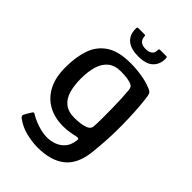

<svg xmlns="http://www.w3.org/2000/svg" viewBox="-226 -713 936 936"><g transform="rotate(45 242.0 -245.5)"><path d="M38 -242Q38 -309 56 -362.5Q74 -416 120 -447Q166 -478 248 -478Q287 -478 325 -472Q363 -466 392 -454Q411 -448 416 -437.5Q421 -427 423 -405Q432 -329 433 -231.5Q434 -134 422 -32Q411 54 359.5 94Q308 134 218 134Q182 134 140 124Q98 114 63 88Q58 84 56 79Q54 74 57 69Q60 63 66.5 52Q73 41 77 35Q81 27 85 26.5Q89 26 95 30Q109 39 129.5 47.5Q150 56 172.5 61.5Q195 67 214 67Q239 67 263 59Q287 51 305.5 31.5Q324 12 329 -22Q329 -24 329.5 -25.5Q330 -27 330 -28Q331 -35 327 -37.5Q323 -40 314 -38Q298 -34 276.5 -30.5Q255 -27 233 -27Q174 -27 129.5 -52Q85 -77 61 -125Q37 -173 38 -242ZM130 -254Q130 -208 140 -172Q150 -136 175 -115.5Q200 -95 243 -95Q263 -95 282 -97.5Q301 -100 317 -106Q337 -114 339 -131Q341 -156 341 -190.5Q341 -225 340.5 -260.5Q340 -296 338.5 -326.5Q337 -357 335 -376Q335 -382 332 -391Q329 -400 320 -404Q309 -410 289 -413Q269 -416 245 -416Q202 -416 177 -395.5Q152 -375 141 -338.5Q130 -302 130 -254ZM251 -527Q201 -527 174.5 -548.5Q148 -570 147 -611Q147 -620 148 -622.5Q149 -625 157 -625H194Q201 -625 202.5 -623.5Q204 -622 204 -616Q206 -596 218 -587Q230 -578 251 -578Q272 -578 284.5 -587Q297 -596 297 -616Q297 -622 299 -623.5Q301 -625 306 -625H345Q351 -625 352.5 -622.5Q354 -620 354 -611Q353 -572 328 -549.5Q303 -527 251 -527Z"/></g></svg>

Font: Glory Thin Medium
Style: Regular
Weight: 500
Version: Version 1.011